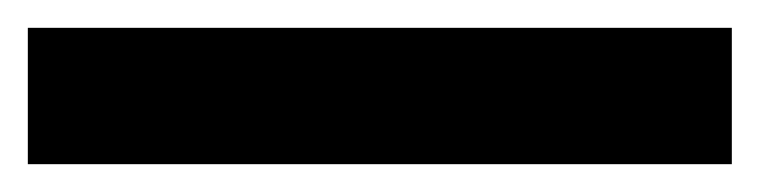

<svg xmlns="http://www.w3.org/2000/svg" viewBox="-23 -878 546 138"><path d="M503 -760H-3V-858H503Z"/></svg>

Font: Noto Sans Sundanese
Style: Bold
Weight: 700
Version: Version 2.003